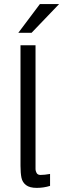

<svg xmlns="http://www.w3.org/2000/svg" viewBox="-20 -912 310 942"><path d="M69.8 0ZM69.8 0ZM160.2 9.8Q125.5 9.8 107.7 -3.9Q89.8 -17.6 85.2 -40.3Q80.6 -63 80.6 -98.6V-689.9H154.3V-81.1Q154.3 -73.7 159.4 -63.7Q164.6 -53.7 178.7 -53.7Q198.7 -53.7 225.6 -58.6V0Q193.8 9.8 160.2 9.8ZM134.8 -751H69.8L175.8 -892.1H270Z"/></svg>

Font: Acari Sans
Style: Regular
Weight: 400
Designer: Alfredo Marco Pradil and Stefan Peev
Foundry: Hanken Design Co.
Version: Version 1.045;February 4, 2021;FontCreator 13.0.0.2655 64-bi